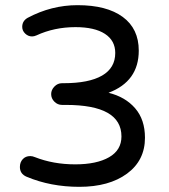

<svg xmlns="http://www.w3.org/2000/svg" viewBox="-20 -712 653 743"><path d="M541 -179Q541 -91 471.5 -40Q402 11 287 11Q176 11 83 -28Q57 -39 57 -66Q57 -84 68 -96Q79 -108 97 -108Q106 -108 115 -104Q186 -76 271 -76Q354 -76 402 -103.5Q450 -131 450 -184Q450 -306 235 -306H220Q203 -306 190.5 -318.5Q178 -331 178 -348Q178 -364 190.5 -377Q203 -390 220 -390H226Q324 -390 375 -419.5Q426 -449 426 -507Q426 -555 386 -581Q346 -607 272 -607Q190 -607 121 -575Q112 -571 104 -571Q89 -571 77.5 -582Q66 -593 66 -608Q66 -631 87 -643Q179 -692 280 -692Q393 -692 455 -646.5Q517 -601 517 -516Q517 -397 400 -353Q465 -337 503 -293Q541 -249 541 -179Z"/></svg>

Font: 寒蝉全圆体
Style: Regular
Weight: 400
Designer: Warren2060
      Designed by Motoya company      

      [Varela Round]
      Joe Prince(Latin component); Avraham Cornf
Foundry: ChillType
Version: Version 3.200